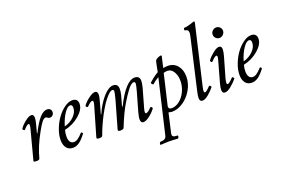

<svg xmlns="http://www.w3.org/2000/svg" viewBox="-122 -1142 2707 1831"><g transform="rotate(-20 1231.5 -226.0)"><path d="M77.1 13.2Q64 13.2 56.9 11.5Q49.8 9.8 48.3 7.1Q46.9 4.4 47.9 0L128.9 -307.1Q131.8 -321.8 131.8 -331.1Q131.8 -345.2 123 -345.2Q107.9 -345.2 73.2 -306.2Q67.9 -300.8 58.3 -309.1Q48.8 -317.4 53.2 -323.2Q74.2 -355 112.8 -385.5Q151.4 -416 175.8 -416Q202.1 -416 202.1 -377.9Q202.1 -361.3 189.9 -314L168.9 -233.9L172.9 -232.9Q219.2 -326.2 258.8 -371.1Q298.3 -416 335.9 -416Q354.5 -416 366.7 -405.3Q378.9 -394.5 378.9 -376Q378.9 -356.9 366.7 -344.5Q354.5 -332 336.9 -332Q325.2 -332 315.2 -340.1Q305.2 -348.1 297.9 -348.1Q279.8 -348.1 258.8 -321.8Q237.8 -295.4 205.1 -234.9Q137.2 -112.3 108.9 -2Q106.4 6.3 99.6 9.8Q92.8 13.2 77.1 13.2Z M446.8 13.2Q404.8 13.2 381.8 -15.9Q358.9 -44.9 358.9 -96.2Q358.9 -147.9 380.9 -205.8Q402.8 -263.7 436.3 -309.6Q469.7 -355.5 511.7 -385.7Q553.7 -416 591.8 -416Q619.1 -416 633.5 -401.9Q647.9 -387.7 647.9 -360.8Q647.9 -304.7 583.3 -248.5Q518.6 -192.4 432.1 -173.8Q422.9 -141.6 422.9 -108.9Q422.9 -73.7 436 -54.4Q449.2 -35.2 474.1 -35.2Q493.2 -35.2 514.2 -49.3Q535.2 -63.5 564.9 -96.2Q568.8 -100.1 576.4 -92.8Q584 -85.4 581.1 -81.1Q543.5 -31.2 512 -9Q480.5 13.2 446.8 13.2ZM440.9 -205.1Q500.5 -220.7 539.8 -261Q579.1 -301.3 579.1 -346.2Q579.1 -377 557.1 -377Q529.3 -377 496.3 -328.4Q463.4 -279.8 440.9 -205.1Z M712.9 13.2Q698.2 13.2 691.9 9.3Q685.5 5.4 687.5 -2.9L775.9 -307.1Q786.1 -345.2 769.5 -345.2Q750.5 -345.2 713.9 -306.2Q710.4 -303.7 705.1 -306.2Q699.7 -308.6 695.8 -314.5Q691.9 -320.3 694.8 -324.2Q715.3 -354 756.1 -385Q796.9 -416 822.8 -416Q849.6 -416 849.6 -377Q849.6 -362.3 836.4 -314L803.7 -196.8L807.6 -194.8Q846.2 -285.2 903.8 -352.1Q960.4 -416 1006.8 -416Q1056.6 -416 1056.6 -359.9Q1056.6 -335 1046.9 -296.9L1018.6 -196.8L1024.4 -194.8Q1133.8 -416 1225.6 -416Q1275.9 -416 1275.9 -363.8Q1275.9 -340.8 1264.6 -296.9L1210.4 -106Q1196.8 -58.1 1213.9 -58.1Q1221.7 -58.1 1236.6 -67.9Q1251.5 -77.6 1268.6 -97.2Q1272.5 -100.1 1277.8 -97.9Q1283.2 -95.7 1286.9 -89.6Q1290.5 -83.5 1287.6 -79.1Q1264.6 -46.4 1226.1 -16.6Q1187.5 13.2 1161.6 13.2Q1133.8 13.2 1133.8 -26.9Q1133.8 -44.9 1146.5 -94.2L1200.7 -284.2Q1216.8 -343.8 1216.8 -357.9Q1216.8 -377 1202.6 -377Q1189 -377 1172.9 -364.3Q1156.7 -351.6 1137.2 -325.2Q1117.7 -298.8 1104 -278.1Q1090.3 -257.3 1068.8 -222.2Q1017.6 -138.7 963.9 -2Q958 13.2 927.7 13.2Q914.1 13.2 908 9.3Q901.9 5.4 903.8 -2.9L983.9 -284.2Q999.5 -345.2 999.5 -357.9Q999.5 -377 985.8 -377Q965.8 -377 935.5 -345Q905.3 -313 880.6 -274.9Q856 -236.8 832.5 -193.8Q780.3 -95.7 746.6 -1Q741.7 13.2 712.9 13.2Z M1240.7 272.9Q1237.3 272 1237.1 265.6Q1236.8 259.3 1240.5 251.7Q1244.1 244.1 1249.5 244.1Q1303.2 244.1 1311.5 207L1440.4 -341.8Q1401.4 -320.8 1377.4 -295.9Q1373.5 -292 1366.9 -295.9Q1360.4 -299.8 1356.4 -306.9Q1352.5 -314 1356.4 -317.9Q1378.4 -336.9 1390.1 -346.7Q1401.9 -356.4 1418.5 -368.2Q1435.1 -379.9 1450.7 -388.2L1471.7 -491.2Q1475.6 -507.8 1504.4 -520.5Q1529.3 -531.7 1537.6 -525.9Q1540.5 -523.9 1539.6 -520L1513.7 -407.2Q1533.7 -412.1 1561.5 -412.1Q1621.1 -412.1 1657.2 -368.9Q1693.4 -325.7 1693.4 -255.9Q1693.4 -188 1657.5 -125Q1621.6 -62 1565.4 -24.4Q1509.3 13.2 1451.7 13.2Q1439.5 13.2 1416.5 6.8L1371.6 203.1Q1366.7 225.6 1378.4 234.9Q1390.1 244.1 1422.4 244.1Q1428.7 244.1 1425.8 257.3Q1421.9 272.5 1413.6 272.9Q1361.8 269 1327.6 269Q1292.5 269 1240.7 272.9ZM1459.5 -20Q1502.4 -20 1541.3 -51.3Q1580.1 -82.5 1603.3 -133.1Q1626.5 -183.6 1626.5 -237.8Q1626.5 -292 1602.8 -330.6Q1579.1 -369.1 1541.5 -369.1Q1523.9 -369.1 1502.4 -362.8L1430.7 -57.1Q1428.7 -47.4 1428.7 -45.9Q1428.7 -20 1459.5 -20Z M1761.7 13.2Q1732.4 13.2 1732.4 -22.9Q1732.4 -45.4 1743.7 -94.2L1858.4 -594.2Q1865.7 -627.9 1865.7 -636.2Q1865.7 -672.9 1832.5 -672.9Q1828.6 -672.9 1827.1 -679.4Q1825.7 -686 1827.6 -692.6Q1829.6 -699.2 1833.5 -699.2Q1848.6 -699.2 1877.2 -706.1Q1905.8 -712.9 1924.3 -721.2Q1934.6 -725.1 1940.4 -725.1Q1944.8 -725.1 1945.6 -721.7Q1946.3 -718.3 1944.3 -706.1L1807.6 -117.2Q1803.2 -98.6 1801.3 -86.4Q1799.3 -74.2 1799.8 -66.9Q1800.3 -59.6 1802.5 -56.4Q1804.7 -53.2 1809.6 -53.2Q1824.2 -53.2 1864.3 -96.2Q1869.6 -102.1 1878.7 -92.8Q1887.7 -83.5 1884.3 -79.1Q1859.4 -46.9 1823.2 -16.8Q1787.1 13.2 1761.7 13.2Z M2117.7 -493.2Q2096.2 -493.2 2080.8 -508.5Q2065.4 -523.9 2065.4 -544.9Q2065.4 -566.9 2081.5 -583Q2097.7 -599.1 2119.6 -599.1Q2141.1 -599.1 2156.2 -584Q2171.4 -568.8 2171.4 -547.9Q2171.4 -525.9 2155 -509.5Q2138.7 -493.2 2117.7 -493.2ZM1989.3 13.2Q1961.4 13.2 1961.4 -22.9Q1961.4 -46.4 1973.6 -89.8L2033.2 -303.2Q2039.1 -324.7 2038.1 -335Q2037.1 -345.2 2028.3 -345.2Q2021.5 -345.2 2007.8 -335.2Q1994.1 -325.2 1977.5 -306.2Q1973.1 -301.3 1967.5 -303.7Q1961.9 -306.2 1958.3 -312.7Q1954.6 -319.3 1957.5 -323.2Q1980 -354.5 2018.3 -385.3Q2056.6 -416 2081.5 -416Q2108.4 -416 2108.4 -381.8Q2108.4 -357.4 2096.7 -315.9L2040.5 -120.1Q2021 -53.2 2040.5 -53.2Q2054.7 -53.2 2097.7 -98.1Q2100.6 -101.6 2106 -98.4Q2111.3 -95.2 2114.7 -89.4Q2118.2 -83.5 2116.2 -80.1Q2088.4 -46.4 2052 -16.6Q2015.6 13.2 1989.3 13.2Z M2262.2 13.2Q2220.2 13.2 2197.3 -15.9Q2174.3 -44.9 2174.3 -96.2Q2174.3 -147.9 2196.3 -205.8Q2218.3 -263.7 2251.7 -309.6Q2285.2 -355.5 2327.1 -385.7Q2369.1 -416 2407.2 -416Q2434.6 -416 2449 -401.9Q2463.4 -387.7 2463.4 -360.8Q2463.4 -304.7 2398.7 -248.5Q2334 -192.4 2247.6 -173.8Q2238.3 -141.6 2238.3 -108.9Q2238.3 -73.7 2251.5 -54.4Q2264.6 -35.2 2289.6 -35.2Q2308.6 -35.2 2329.6 -49.3Q2350.6 -63.5 2380.4 -96.2Q2384.3 -100.1 2391.8 -92.8Q2399.4 -85.4 2396.5 -81.1Q2358.9 -31.2 2327.4 -9Q2295.9 13.2 2262.2 13.2ZM2256.3 -205.1Q2315.9 -220.7 2355.2 -261Q2394.5 -301.3 2394.5 -346.2Q2394.5 -377 2372.6 -377Q2344.7 -377 2311.8 -328.4Q2278.8 -279.8 2256.3 -205.1Z"/></g></svg>

Font: Junicode SmCond
Style: Italic
Weight: 400
Width: 4
Italic angle: -11°
Designer: Peter S. Baker
Version: Version 2.206